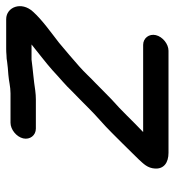

<svg xmlns="http://www.w3.org/2000/svg" viewBox="8 -551 565 621"><g transform="rotate(-90 290.5 -240.5)"><path d="M185 -407H280C288.6 -407 298.1 -407.7 308.4 -409C340.2 -414.1 376.1 -416.6 408.2 -421H457.2C432.1 -400.6 397 -374 373.5 -353C349.8 -330.6 326.7 -312.4 304.7 -289C285.9 -270.2 271.6 -257.3 252.9 -238C225.3 -209.8 198.2 -188.6 171.2 -161C147.1 -136.5 127.8 -118.1 104.7 -94L85.1 -74C71.5 -58.9 57.1 -46.2 55.8 -21C54.5 7 74.8 22 106.9 22H436.9C458.6 22 482.3 3 487.4 -19C492.5 -40.9 477.5 -60 455.9 -60H173.9C210.4 -94.3 242 -129.4 279.4 -162C296.2 -177.6 314.3 -196.9 331.2 -213C349.8 -230.3 366.6 -249.6 386.6 -267C410.7 -287.8 435.5 -309.9 462.6 -332C496.6 -358.5 536.8 -386.8 563 -416C598.1 -454 577.8 -503 539.1 -503H443.1C436.5 -503 429.4 -502.7 421.9 -502C414.6 -502 407.7 -501.3 401.4 -500C389.7 -498.1 373.5 -497.1 359.5 -496C338.1 -494.4 321.4 -489 298.9 -489H203.9C182.3 -489 158.5 -470 153.4 -448C148.4 -426 163.3 -407 185 -407Z"/></g></svg>

Font: HoneyBee
Style: BdIt
Weight: 700
Foundry: Cannot Into Space Fonts
Version: Version 0.89